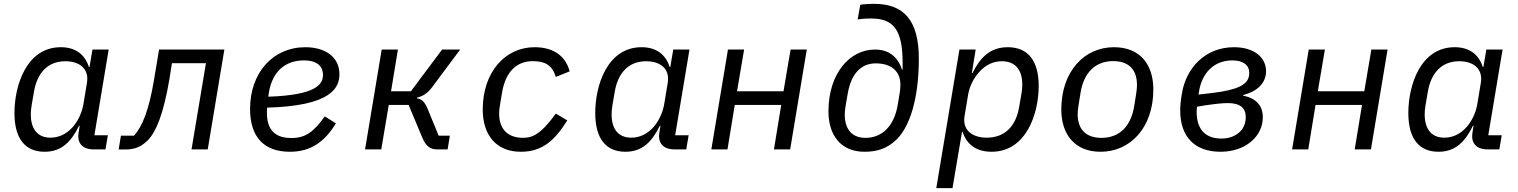

<svg xmlns="http://www.w3.org/2000/svg" viewBox="-20 -772 7842 992"><path d="M210.6 12.1C299.4 12.1 348.4 -41.2 388.5 -122.2H391.7L386 -87C377.8 -38 400.6 0 465.2 0H524.9L537.3 -73.2H467.7L541.5 -516H457.7L442.5 -425.8H439.3C418 -492.5 368.3 -528.1 294 -528.1C117.5 -528.1 54.7 -331.7 54.7 -188.2C54.7 -57.2 108.7 12.1 210.6 12.1ZM139.2 -180.8C139.2 -193.9 140.3 -208.1 143.1 -225.9L155.2 -296.5C170.8 -391.3 223.7 -455.6 317.8 -455.6C392.8 -455.6 441.1 -415.1 429.3 -344.5L410.9 -233.3C402.7 -186.4 381.7 -146.3 356.9 -116.8C322.8 -77.8 282 -60.7 240.8 -60.7C173.7 -60.7 139.2 -105.8 139.2 -180.8Z M593 0.4H627.1C676.1 0.4 709.5 -13.1 744 -47.6C784.8 -88.4 824.6 -180 855.5 -364.3L868.3 -445.3H1044L969.5 0H1053.3L1139.2 -516H801.8L775.6 -358.7C749.3 -202.1 715.9 -119.3 672.2 -71H604.8Z M1477.6 12.1C1588.4 12.1 1658 -41.2 1715.6 -134.6L1658 -170.5C1600.1 -89.8 1558.2 -58.9 1485.8 -58.9C1381 -58.9 1359 -122.9 1359 -193.2C1359 -195.7 1359 -206 1360.1 -215.9C1686.4 -224.8 1733.7 -315 1733.7 -388.5C1733.7 -479 1658.7 -528.1 1557.5 -528.1C1390.3 -528.1 1272 -396.3 1272 -209.2C1272 -61.8 1345.9 12.1 1477.6 12.1ZM1366.5 -272.4 1367.5 -282.7C1382.8 -397.4 1449.2 -459.9 1550.1 -459.9C1622.5 -459.9 1648.8 -426.1 1648.8 -384.9C1648.8 -336.3 1612.9 -280.5 1366.5 -272.4Z M1866.1 0H1949.9L1988.6 -229.8H2091.3L2161.6 -61.4C2180 -18.5 2201 0 2239 0H2292.6L2304.3 -71H2246.4L2188.6 -211.6C2172.9 -248.9 2157.7 -259.6 2134.6 -263.8L2135.7 -268.1C2166.5 -275.2 2189.6 -291.2 2212.4 -321.4L2357.6 -516H2264.2L2103 -300.4H2000.4L2035.9 -516H1952.1Z M2670.8 12.1C2780.2 12.1 2845.2 -44.4 2910.9 -149.9L2851.9 -185C2770.6 -73.2 2727.6 -60 2681.8 -60C2607.6 -60 2558.9 -100.5 2558.9 -185.7C2558.9 -199.2 2559.7 -210.9 2563.9 -233.7L2573.9 -293.7C2591.6 -398.4 2647 -456 2732.6 -456C2795.8 -456 2832.4 -436.4 2851.9 -374.6L2923.3 -403.4C2904.8 -472.3 2851.6 -528.1 2741.8 -528.1C2591.6 -528.1 2474.1 -401.3 2474.1 -206C2474.1 -76.3 2541.9 12.1 2670.8 12.1Z M3211.3 12.1C3300.1 12.1 3349.1 -41.2 3389.2 -122.2H3392.4L3386.7 -87C3378.6 -38 3401.3 0 3465.9 0H3525.6L3538 -73.2H3468.4L3542.3 -516H3458.5L3443.2 -425.8H3440C3418.7 -492.5 3369 -528.1 3294.7 -528.1C3118.3 -528.1 3055.4 -331.7 3055.4 -188.2C3055.4 -57.2 3109.4 12.1 3211.3 12.1ZM3139.9 -180.8C3139.9 -193.9 3141 -208.1 3143.8 -225.9L3155.9 -296.5C3171.5 -391.3 3224.4 -455.6 3318.5 -455.6C3393.5 -455.6 3441.8 -415.1 3430 -344.5L3411.6 -233.3C3403.4 -186.4 3382.5 -146.3 3357.6 -116.8C3323.5 -77.8 3282.7 -60.7 3241.5 -60.7C3174.4 -60.7 3139.9 -105.8 3139.9 -180.8Z M3655.2 0H3738.6L3776.3 -229.8H4016.3L3978.7 0H4062.5L4148.4 -516H4064.6L4028.1 -300.4H3788L3824.6 -516H3741.1Z M4446.4 12.1C4509.6 12.1 4563.6 -2.8 4614 -52.9C4680 -119.3 4727.3 -259.9 4727.3 -469.5C4727.3 -667.6 4649.1 -752.1 4497.2 -752.1C4466.3 -752.1 4437.5 -749.6 4424.7 -747.2L4411.2 -671.5C4426.1 -674 4448.2 -676.5 4480.5 -676.5C4593.4 -676.5 4643.5 -621.8 4643.5 -448.5V-412.3H4640.3C4619 -478.3 4572.4 -516 4500.7 -516C4369.7 -516 4260.3 -392 4260.3 -196.4C4260.3 -74.6 4323.2 12.1 4446.4 12.1ZM4344.5 -181.5C4344.5 -195.3 4346.6 -209.9 4350.5 -234L4359.7 -286.9C4376.4 -387.1 4426.1 -444.6 4504.6 -444.6C4594.1 -444.6 4632.1 -395.6 4632.1 -335.2C4632.1 -313.6 4629.3 -294.4 4626.8 -281.2L4617.9 -228.3C4598.7 -117.5 4534.8 -59.7 4452.1 -59.7C4386.7 -59.7 4344.5 -98.4 4344.5 -181.5Z M4817.5 199.9H4901.3L4950.3 -90.2H4953.8C4975.1 -23.4 5027 12.1 5103.3 12.1C5282 12.1 5346.6 -184.3 5346.6 -328.1C5346.6 -458.8 5290.8 -528.1 5186.8 -528.1C5095.5 -528.1 5044.4 -474.8 5004.3 -394.2H5001.1L5021 -516H4937.1ZM4963.4 -171.5 4981.9 -282.7C4990.1 -330.3 5013.1 -370.7 5038.4 -399.1C5073.2 -438.2 5113.6 -455.6 5156.2 -455.6C5226.6 -455.6 5261.7 -410.2 5261.7 -335.2C5261.7 -322.1 5261 -307.9 5257.8 -290.1L5245.7 -219.5C5230.1 -124.6 5175.1 -60.7 5078.1 -60.7C5002.1 -60.7 4951.7 -100.9 4963.4 -171.5Z M5666.2 12.1C5820 12.1 5938.9 -112.6 5938.9 -309.7C5938.9 -439.3 5870 -528.1 5735.4 -528.1C5582.4 -528.1 5463.4 -403.4 5463.4 -206.3C5463.4 -76.7 5533.7 12.1 5666.2 12.1ZM5547.9 -183.2C5547.9 -195.3 5549.4 -210.6 5553.3 -233.7L5563.2 -295.1C5579.9 -394.5 5637.4 -456.3 5731.5 -456.3C5806.8 -456.3 5854.4 -417.6 5854.4 -332.7C5854.4 -320.7 5853.3 -305.4 5849.4 -282.3L5839.5 -220.9C5822.8 -121.4 5765.3 -59.7 5671.2 -59.7C5595.9 -59.7 5547.9 -98.4 5547.9 -183.2Z M6286.2 12.1C6414.8 12.1 6504.6 -67.1 6504.6 -166.2C6504.6 -225.9 6469.1 -265.6 6403.4 -277.3V-281.2C6474.1 -299 6521.3 -341.6 6521.3 -404.1C6521.3 -476.9 6457.4 -528.1 6355.8 -528.1C6209.2 -528.1 6109 -424 6086.6 -289.4C6079.5 -247.5 6077.8 -223 6077.8 -200.6C6077.8 -62.1 6155.9 12.1 6286.2 12.1ZM6162.6 -194.6C6162.6 -204.5 6163.7 -214.5 6164.8 -220.5L6206 -227.6C6268.5 -236.9 6300.1 -239.3 6325.6 -239.3C6385.7 -239.3 6416.5 -214.8 6416.5 -166.9C6416.5 -159.1 6415.5 -150.9 6414.4 -145.2C6405.5 -91.3 6355.1 -56.1 6290.8 -56.1C6207.4 -56.1 6162.6 -104 6162.6 -194.6ZM6172.2 -283.4 6174.4 -296.2C6188.2 -390.3 6247.9 -459.9 6347.7 -459.9C6404.8 -459.9 6434.3 -433.9 6434.3 -397.7C6434.3 -392 6434.3 -386 6433.2 -380C6425.1 -335.2 6377.8 -307.5 6240.4 -291.2Z M6655.9 0H6739.3L6777 -229.8H7017L6979.4 0H7063.2L7149.1 -516H7065.3L7028.8 -300.4H6788.7L6825.3 -516H6741.8Z M7412.3 12.1C7501.1 12.1 7550.1 -41.2 7590.2 -122.2H7593.4L7587.7 -87C7579.5 -38 7602.3 0 7666.9 0H7726.6L7739 -73.2H7669.4L7743.3 -516H7659.4L7644.2 -425.8H7641C7619.7 -492.5 7570 -528.1 7495.7 -528.1C7319.2 -528.1 7256.4 -331.7 7256.4 -188.2C7256.4 -57.2 7310.4 12.1 7412.3 12.1ZM7340.9 -180.8C7340.9 -193.9 7342 -208.1 7344.8 -225.9L7356.9 -296.5C7372.5 -391.3 7425.4 -455.6 7519.5 -455.6C7594.5 -455.6 7642.8 -415.1 7631 -344.5L7612.6 -233.3C7604.4 -186.4 7583.5 -146.3 7558.6 -116.8C7524.5 -77.8 7483.7 -60.7 7442.5 -60.7C7375.4 -60.7 7340.9 -105.8 7340.9 -180.8Z"/></svg>

Font: Margiela Mono Italic Text It
Style: Regular
Weight: 400
Designer: Mike Abbink, Paul van der Laan, Pieter van Rosmalen
Foundry: Bold Monday
Version: Version 2.003 2021